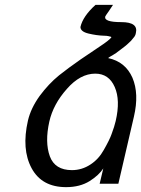

<svg xmlns="http://www.w3.org/2000/svg" viewBox="-20 -756 581 790"><path d="M183 -256Q164 -171 185 -113Q206 -56 276 -56Q317 -56 352 -79Q386 -101 407 -139Q431 -181 439 -204Q451 -236 456 -258Q476 -344 452 -398Q428 -453 372 -453Q310 -453 255 -390Q199 -327 183 -256ZM479 -665Q550 -665 539 -620Q538 -612 533 -605Q528 -598 519 -588Q516 -585 510.5 -580Q505 -575 503 -573Q499 -569 483 -557L463 -542Q461 -540 458 -538Q455 -536 450 -533Q445 -530 442 -528Q438 -526 434 -523.5Q430 -521 428 -519.5Q426 -518 425 -517Q496 -502 525 -436Q553 -370 531 -276L467 0H390L405 -63Q387 -35 349 -11Q309 14 252 14Q152 14 110 -64Q68 -142 95 -260Q107 -311 143 -361Q180 -411 223 -446Q262 -477 311 -511Q340 -531 391 -565Q429 -590 438 -602Q439 -604 435.5 -605Q432 -606 425 -607.5Q418 -609 408 -609Q377 -610 344 -618Q311 -626 311 -645Q321 -689 373 -736H445Q439 -726 427 -709Q414 -691 413 -688Q407 -665 479 -665Z"/></svg>

Font: Miedinger
Style: Italic
Weight: 400
Italic angle: -13°
Version: Version 001.000